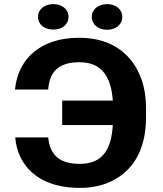

<svg xmlns="http://www.w3.org/2000/svg" viewBox="-20 -905 794 935"><path d="M366.5 -602C481.7 -602 521.8 -523.4 529.3 -415H282.9V-296H529.3C522.8 -186.9 486.4 -107 368.7 -107C267.5 -107 223.4 -151.8 214.7 -236H54.1C57 -200 66 -167 81 -137C126.6 -46.1 223.2 10 368.7 10C418.6 10 463.5 2 503.5 -14C624.8 -62.6 691 -173 691 -332V-377C691 -430.3 683.5 -478 668.5 -520C627.3 -635 530.9 -721 366.5 -721C317.4 -721 274.1 -714.7 236.7 -702C132 -666.6 65 -586.8 53 -469H214.7C220.6 -555.3 265.3 -602 366.5 -602ZM240 -761C282.2 -761 313.7 -785 313.7 -823C313.7 -860.1 281.5 -885 240 -885C198.2 -885 165.2 -860.6 165.2 -823C165.2 -784.4 197 -761 240 -761ZM501.8 -760C543.4 -760 575.5 -785.4 575.5 -823C575.5 -860.1 543.3 -885 501.8 -885C460 -885 427 -860.6 427 -823C427 -784.8 459.4 -760 501.8 -760Z"/></svg>

Font: Asimov
Style: Wid
Weight: 500
Designer: Google
Version: Version 2.000980; 2014